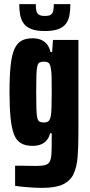

<svg xmlns="http://www.w3.org/2000/svg" viewBox="-20 -703 434 928"><path d="M185 205Q160 205 136 203.5Q112 202 91 200Q70 198 53 195V98Q68 98 84 98Q100 98 117.5 98.5Q135 99 154 99Q182 99 197.5 95Q213 91 220 78.5Q227 66 228.5 42.5Q230 19 230 -21V-59H222Q218 -40 206.5 -26Q195 -12 178 -5Q161 2 137 2Q103 2 81 -11Q59 -24 47.5 -54Q36 -84 31 -134Q26 -184 26 -258Q26 -337 31.5 -387.5Q37 -438 50 -466.5Q63 -495 84.5 -506.5Q106 -518 138 -518Q157 -518 174.5 -512Q192 -506 205 -491.5Q218 -477 224 -452H232L236 -510H359V-60Q359 7 355 56.5Q351 106 335 139Q319 172 283.5 188.5Q248 205 185 205ZM192 -111Q207 -111 214.5 -117.5Q222 -124 226 -144Q228 -158 229 -185.5Q230 -213 230 -256Q230 -301 229.5 -329Q229 -357 226 -370Q223 -392 215.5 -398.5Q208 -405 192 -405Q179 -405 171.5 -401Q164 -397 160.5 -383Q157 -369 156 -339.5Q155 -310 155 -258Q155 -206 156 -176Q157 -146 160.5 -132.5Q164 -119 171.5 -115Q179 -111 192 -111ZM197 -553Q156 -553 131.5 -562.5Q107 -572 94.5 -589.5Q82 -607 77.5 -630.5Q73 -654 73 -683H153Q153 -665 155.5 -652Q158 -639 167.5 -632.5Q177 -626 196 -626Q218 -626 226.5 -632.5Q235 -639 237.5 -652Q240 -665 240 -683H320Q320 -655 316 -631Q312 -607 299.5 -589.5Q287 -572 262.5 -562.5Q238 -553 197 -553Z"/></svg>

Font: Saira ExtraCondensed ExtraBold
Style: Regular
Weight: 800
Width: 2
Designer: Hector Gatti with collaboration of the Omnibus-Type team
Foundry: Omnibus-Type
Version: Version 1.101